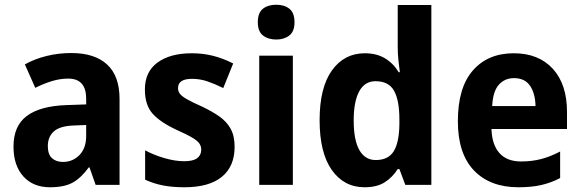

<svg xmlns="http://www.w3.org/2000/svg" viewBox="-20 -781 2454 811"><path d="M281 -557Q380 -557 432.5 -508.5Q485 -460 485 -363V0H384L358 -74H355Q323 -30 287.5 -10Q252 10 191 10Q120 10 78.5 -36Q37 -82 37 -162Q37 -249 93 -291Q149 -333 259 -337L344 -340V-364Q344 -449 268 -449Q234 -449 199.5 -438.5Q165 -428 129 -410L85 -509Q126 -532 176.5 -544.5Q227 -557 281 -557ZM293 -251Q233 -249 207.5 -226Q182 -203 182 -164Q182 -129 199.5 -113Q217 -97 246 -97Q287 -97 315.5 -126Q344 -155 344 -207V-253Z M971 -161Q971 -78 917 -34Q863 10 759 10Q709 10 669.5 2.5Q630 -5 593 -22V-146Q630 -126 675 -113Q720 -100 758 -100Q796 -100 813 -113Q830 -126 830 -149Q830 -162 823 -173.5Q816 -185 794 -198.5Q772 -212 725 -233Q658 -264 625 -300.5Q592 -337 592 -403Q592 -478 645.5 -517Q699 -556 790 -556Q837 -556 879 -545.5Q921 -535 965 -513L923 -409Q889 -426 857 -437Q825 -448 791 -448Q732 -448 732 -409Q732 -396 739.5 -385.5Q747 -375 768.5 -362.5Q790 -350 833 -331Q875 -311 906 -289.5Q937 -268 954 -237.5Q971 -207 971 -161Z M1147 -761Q1181 -761 1202.5 -744Q1224 -727 1224 -687Q1224 -648 1202 -631Q1180 -614 1147 -614Q1113 -614 1091 -631Q1069 -648 1069 -687Q1069 -727 1090.5 -744Q1112 -761 1147 -761ZM1217 -546V0H1075V-546Z M1520 10Q1433 10 1381.5 -63Q1330 -136 1330 -273Q1330 -411 1382 -483.5Q1434 -556 1521 -556Q1571 -556 1606.5 -534.5Q1642 -513 1664 -476H1669Q1666 -498 1663 -525.5Q1660 -553 1660 -580V-760H1802V0H1692L1667 -67H1660Q1638 -32 1605 -11Q1572 10 1520 10ZM1567 -105Q1620 -105 1643 -142Q1666 -179 1667 -256V-277Q1667 -357 1644.5 -397.5Q1622 -438 1566 -438Q1521 -438 1497.5 -395.5Q1474 -353 1474 -272Q1474 -189 1498 -147Q1522 -105 1567 -105Z M2150 -556Q2255 -556 2315 -490.5Q2375 -425 2375 -308V-236H2056Q2058 -170 2089.5 -134.5Q2121 -99 2181 -99Q2226 -99 2265 -109Q2304 -119 2346 -141V-29Q2308 -9 2266.5 0.5Q2225 10 2170 10Q2050 10 1982 -61Q1914 -132 1914 -269Q1914 -411 1977.5 -483.5Q2041 -556 2150 -556ZM2151 -451Q2112 -451 2087 -423Q2062 -395 2059 -333H2242Q2241 -386 2219 -418.5Q2197 -451 2151 -451Z"/></svg>

Font: Noto Sans Arabic SemCond
Style: Bold
Weight: 700
Width: 4
Designer: Monotype Design Team, Nadine Chahine, Nizar Qandah and Khaled Hosny
Foundry: Monotype Imaging Inc.
Version: Version 2.012; ttfautohint (v1.8.4.7-5d5b)